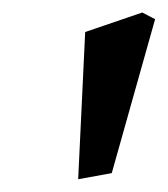

<svg xmlns="http://www.w3.org/2000/svg" viewBox="-20 -748 268 307"><path d="M105 -461.4 116.2 -696.8 207.5 -728 228 -717.3 158.7 -471.2Z"/></svg>

Font: Kelvinch
Style: Italic
Weight: 400
Italic angle: -10°
Designer: Paul James Miller
Foundry: High-Logic / Made with FontCreator
Version: Version 3.40;July 22, 2017;FontCreator 11.0.0.2388 64-bit